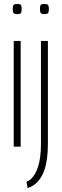

<svg xmlns="http://www.w3.org/2000/svg" viewBox="-20 -738 310 966"><path d="M67 -667Q53 -667 48.5 -672Q44 -677 44 -693Q44 -709 48.5 -713.5Q53 -718 67 -718Q81 -718 85 -713.5Q89 -709 89 -693Q89 -677 85 -672Q81 -667 67 -667ZM49 0V-532H84V0ZM203 -667Q190 -667 185.5 -672Q181 -677 181 -693Q181 -709 185 -713.5Q189 -718 203 -718Q217 -718 221.5 -713.5Q226 -709 226 -693Q226 -677 221.5 -672Q217 -667 203 -667ZM221 -532V-14Q221 68 203 118.5Q185 169 149 194Q142 198 134.5 202Q127 206 119 208L113 176Q123 173 132 166Q158 144 172 99.5Q186 55 186 -15V-532Z"/></svg>

Font: Georama Condensed ExtraLight
Style: Regular
Weight: 200
Width: 3
Designer: Jean-Baptiste Levee
Foundry: Production Type
Version: Version 1.000